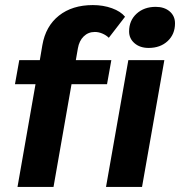

<svg xmlns="http://www.w3.org/2000/svg" viewBox="-20 -737 710 757"><path d="M120 -405H39L56 -500H137L147 -559Q160 -634 212.5 -675.5Q265 -717 346 -717Q387 -717 421.5 -704.5Q456 -692 473 -671L409 -588Q399 -598 384 -604.5Q369 -611 354 -611Q328 -611 310 -593.5Q292 -576 287 -546L279 -500H419L402 -405H262L191 0H49ZM489 -613Q489 -656 518.5 -683Q548 -710 594 -710Q628 -710 649 -692Q670 -674 670 -645Q670 -602 641 -575Q612 -548 566 -548Q532 -548 510.5 -566.5Q489 -585 489 -613ZM486 -500H628L540 0H398Z"/></svg>

Font: Sarabun ExtraBold
Style: Italic
Weight: 800
Italic angle: -10°
Designer: Suppakit Chalermlarp | Katatrad Co.,Ltd.
Foundry: Cadson Demak Co.,Ltd.
Version: Version 1.000; ttfautohint (v1.6)